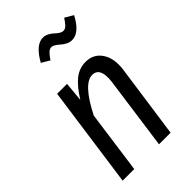

<svg xmlns="http://www.w3.org/2000/svg" viewBox="-230 -853 937 937"><g transform="rotate(-45 238.0 -384.5)"><path d="M349.1 -659.2Q333.5 -659.2 318.8 -666.7Q304.2 -674.3 294.7 -683.1Q285.2 -691.9 273.7 -699.5Q262.2 -707 252.9 -707Q240.7 -707 230 -696.8Q219.2 -686.5 204.1 -664.1L162.1 -689Q207 -769 255.9 -769Q271.5 -769 285.9 -761.5Q300.3 -753.9 309.3 -745.1Q318.4 -736.3 329.6 -728.8Q340.8 -721.2 351.1 -721.2Q362.8 -721.2 373.3 -731.2Q383.8 -741.2 398.9 -764.2L441.9 -738.8Q400.4 -659.2 349.1 -659.2ZM319.8 -538.1Q374.5 -538.1 403.6 -494.6Q432.6 -451.2 422.9 -379.9L369.1 0H289.1L341.8 -378.9Q352.5 -470.2 297.9 -470.2Q236.8 -470.2 163.1 -324.2L118.2 0H38.1L111.8 -525.9H180.2L170.9 -424.8Q204.6 -480 239.7 -509Q274.9 -538.1 319.8 -538.1Z"/></g></svg>

Font: Fira Sans Compressed Book
Style: Italic
Weight: 350
Width: 3
Italic angle: -8°
Designer: Carrois Corporate & Edenspiekermann AG
Foundry: Carrois Corporate GbR & Edenspiekermann AG
Version: Version 4.203;PS 004.203;hotconv 1.0.88;makeotf.lib2.5.64775